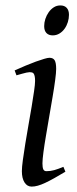

<svg xmlns="http://www.w3.org/2000/svg" viewBox="-20 -671 286 711"><path d="M222.2 -35.2Q199.2 -21.5 180.9 -11.2Q162.6 -1 147.5 6.1Q132.3 13.2 120.1 16.6Q107.9 20 97.2 20Q80.6 20 70.8 4.6Q61 -10.7 61 -37.1Q61 -51.8 64.7 -78.9Q68.4 -106 73.7 -138.9Q79.1 -171.9 85.4 -207.8Q91.8 -243.7 97.2 -276.1Q102.5 -308.6 106.2 -333.7Q109.9 -358.9 109.9 -371.1Q109.9 -382.3 108.4 -388.9Q106.9 -395.5 104.5 -398.7Q102.1 -401.9 98.1 -402.8Q94.2 -403.8 89.8 -403.8Q85.9 -403.8 77.9 -402.1Q69.8 -400.4 61.5 -397.9Q52.2 -395.5 41 -392.1L34.2 -410.2Q54.7 -419.4 75 -428Q95.2 -436.5 112.8 -442.9Q130.4 -449.2 143.6 -453.1Q156.7 -457 163.1 -457Q176.8 -457 182.4 -447.8Q188 -438.5 188 -416Q188 -401.9 184.3 -374.3Q180.7 -346.7 174.8 -312.5Q168.9 -278.3 162.6 -241Q156.2 -203.6 150.4 -169.4Q144.5 -135.3 140.9 -107.7Q137.2 -80.1 137.2 -65.9Q137.2 -50.8 140.4 -43.9Q143.6 -37.1 151.9 -37.1Q167 -37.1 180.9 -41Q194.8 -44.9 214.8 -53.2ZM235.4 -616.2Q235.4 -602.5 231.2 -589.1Q227.1 -575.7 219.2 -564.7Q211.4 -553.7 200.2 -546.9Q189 -540 175.3 -540Q160.2 -540 151.9 -548.8Q143.6 -557.6 143.6 -574.2Q143.6 -587.4 147.9 -600.8Q152.3 -614.3 160.2 -625.5Q168 -636.7 179 -643.8Q189.9 -650.9 203.6 -650.9Q218.8 -650.9 227.1 -641.8Q235.4 -632.8 235.4 -616.2Z"/></svg>

Font: Gentium Plus CyrE
Style: Italic
Weight: 400
Italic angle: -8°
Designer: J. Victor Gaultney, Annie Olsen, Iska Routamaa, Becca Hirsbrunner
Foundry: SIL International
Version: Version 5.000